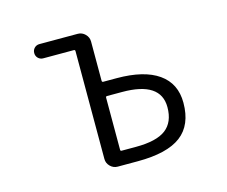

<svg xmlns="http://www.w3.org/2000/svg" viewBox="-102 -896 1205 1017"><g transform="rotate(-15 500.0 -388.0)"><path d="M465.8 -396.5Q459 -396.5 459 -388.7V-103.5Q459 -96.7 465.8 -96.7H543.9Q657.2 -96.7 708.5 -135.7Q759.8 -174.8 759.8 -256.8Q759.8 -396.5 548.8 -396.5Q547.9 -396.5 545.9 -396.5ZM366.2 -669.9Q366.2 -676.8 358.4 -676.8H191.4Q174.8 -676.8 163.6 -688Q152.3 -699.2 152.3 -715.8Q152.3 -732.4 163.6 -743.7Q174.8 -754.9 191.4 -754.9H401.4Q424.8 -754.9 441.9 -737.8Q459 -720.7 459 -697.3V-482.4Q459 -474.6 465.8 -474.6H539.1Q689.5 -474.6 768.6 -418.9Q847.7 -363.3 847.7 -257.8Q847.7 -135.7 771.5 -78.1Q695.3 -20.5 534.2 -20.5H423.8Q400.4 -20.5 383.3 -37.6Q366.2 -54.7 366.2 -78.1Z"/></g></svg>

Font: Rounded Mgen+ 2m regular
Style: Regular
Weight: 400
Designer: [Source Han Sans]
Ryoko NISHIZUKA  (kana & ideographs); Paul D. Hunt (Latin, Greek & Cyrillic); Wenlong ZHANG  (bopomofo
Version: Version 1.059.20150602